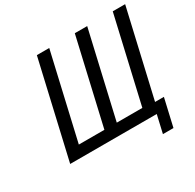

<svg xmlns="http://www.w3.org/2000/svg" viewBox="-182 -928 1282 1262"><g transform="rotate(-30 459.0 -297.0)"><path d="M737 0H80L248 -729H342L193 -82H387L536 -729H630L481 -82H675L824 -729H918L767 -74H834L786 135H706Z"/></g></svg>

Font: Miedinger
Style: Italic
Weight: 400
Italic angle: -13°
Version: Version 001.000